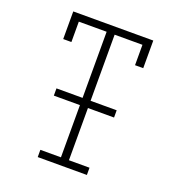

<svg xmlns="http://www.w3.org/2000/svg" viewBox="-133 -841 866 947"><g transform="rotate(20 300.0 -367.5)"><path d="M171 0V-38H279V-312H142V-350H279V-697H133V-590H90V-735H510V-590H467V-697H321V-350H458V-312H321V-38H429V0Z"/></g></svg>

Font: Iosevka Curly Slab XLtEx
Style: Regular
Weight: 200
Width: 7
Monospace: yes
Designer: Belleve Invis
Foundry: Belleve Invis
Version: Version 11.1.0; ttfautohint (v1.8.3)